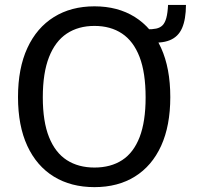

<svg xmlns="http://www.w3.org/2000/svg" viewBox="-20 -759 826 789"><path d="M368.2 10Q271.6 10 201 -33.5Q130.5 -76.9 92.2 -159.6Q54 -242.2 54 -360Q54 -478.6 92.5 -561.8Q131 -645.1 201.6 -689Q272.2 -733 368.2 -733Q464 -733 534 -689.2Q604 -645.4 641.9 -562.2Q679.8 -478.9 679.8 -360Q679.8 -242.4 642.2 -159.8Q604.5 -77.2 534.5 -33.6Q464.6 10 368.2 10ZM368.2 -70.5Q435.1 -70.5 482.1 -101.1Q529.1 -131.7 553.8 -195.7Q578.4 -259.6 578.4 -359Q578.4 -460.1 553.5 -525Q528.5 -589.8 481.5 -621.1Q434.5 -652.5 368.2 -652.5Q302 -652.5 254.5 -621Q207 -589.5 181.5 -524.5Q155.9 -459.5 155.9 -359Q155.9 -259.3 181.5 -195.5Q207 -131.7 254.5 -101.1Q302 -70.5 368.2 -70.5ZM744.2 -738.8Q743.9 -679.6 728.2 -643.6Q712.5 -607.6 677.2 -593.5Q641.9 -579.3 582.9 -585.7V-638.6Q605.8 -638.1 621.8 -641.5Q637.9 -644.9 647.9 -655Q658 -665.2 663.5 -685.3Q669 -705.4 670.6 -738.8Z"/></svg>

Font: Public Sans Thin
Style: Regular
Weight: 100
Designer: The Public Sans project authors (U.S. Web Design System). Libre Franklin designed by Pablo Impallari and Rodrigo Fuenzal
Version: Version 1.008